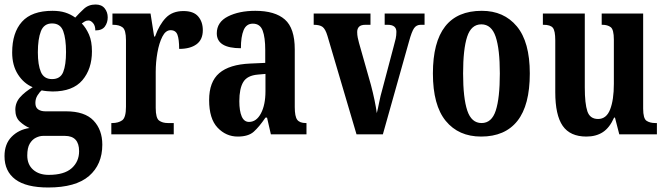

<svg xmlns="http://www.w3.org/2000/svg" viewBox="-21 -596 2957 852"><path d="M193 236Q95 236 47 200Q-1 164 -1 97Q-1 43 30.5 11Q62 -21 110 -28Q87 -38 67 -56.5Q47 -75 47 -109Q47 -141 68.5 -165Q90 -189 124 -209Q84 -226 58.5 -266Q33 -306 33 -363Q33 -451 76.5 -499.5Q120 -548 212 -548Q244 -548 268 -540.5Q292 -533 313 -518Q330 -537 351 -556.5Q372 -576 403 -576Q430 -576 443.5 -559Q457 -542 457 -519Q457 -496 444.5 -478.5Q432 -461 402 -461Q402 -482 392 -493.5Q382 -505 372 -505Q362 -505 355.5 -501Q349 -497 342 -492Q361 -472 374 -442.5Q387 -413 387 -368Q387 -290 344.5 -240Q302 -190 212 -190Q202 -190 187 -191.5Q172 -193 164 -195Q155 -188 145.5 -173Q136 -158 136 -139Q136 -119 148.5 -110.5Q161 -102 180 -102H272Q355 -102 394 -61Q433 -20 433 46Q433 134 374 185Q315 236 193 236ZM210 -245Q247 -245 259.5 -276.5Q272 -308 272 -365Q272 -424 259.5 -458Q247 -492 210 -492Q174 -492 160.5 -457.5Q147 -423 147 -364Q147 -308 160.5 -276.5Q174 -245 210 -245ZM195 180Q264 180 297 150.5Q330 121 330 75Q330 7 267 7H170Q155 7 138.5 15Q122 23 111 41.5Q100 60 100 94Q100 134 126 157Q152 180 195 180Z M473 0V-50H477Q504 -50 521 -62Q538 -74 538 -122V-418Q538 -463 523 -474.5Q508 -486 481 -486H478V-536H647L663 -434H667Q686 -487 715 -517Q744 -547 793 -547Q838 -547 858.5 -523Q879 -499 879 -462Q879 -420 851 -399.5Q823 -379 774 -379Q774 -421 766.5 -441.5Q759 -462 736 -462Q714 -462 699.5 -433.5Q685 -405 677.5 -362.5Q670 -320 670 -277V-117Q670 -72 685 -61Q700 -50 724 -50H750V0Z M1034 10Q982 10 944.5 -29.5Q907 -69 907 -152Q907 -233 952 -271.5Q997 -310 1089 -314L1156 -317V-374Q1156 -430 1144.5 -460.5Q1133 -491 1101 -491Q1072 -491 1060 -462Q1048 -433 1048 -382Q941 -382 941 -448Q941 -498 990.5 -523Q1040 -548 1112 -548Q1199 -548 1243 -509.5Q1287 -471 1287 -377V-121Q1287 -79 1298 -64.5Q1309 -50 1336 -50H1339V0H1181L1164 -74H1157Q1129 -33 1105 -11.5Q1081 10 1034 10ZM1084 -55Q1117 -55 1137 -93Q1157 -131 1157 -191V-268L1123 -265Q1076 -261 1058.5 -232Q1041 -203 1041 -147Q1041 -104 1051.5 -79.5Q1062 -55 1084 -55Z M1432 -437Q1423 -467 1410.5 -476.5Q1398 -486 1371 -486V-536H1623V-486H1601Q1581 -486 1572.5 -477.5Q1564 -469 1564 -454Q1564 -441 1566.5 -429Q1569 -417 1572 -406L1625 -219Q1634 -185 1641 -151.5Q1648 -118 1651 -94Q1656 -113 1661.5 -141.5Q1667 -170 1676 -201L1726 -390Q1732 -411 1735 -425Q1738 -439 1738 -455Q1738 -486 1699 -486H1686V-536H1863V-486H1846Q1827 -486 1816.5 -471Q1806 -456 1794 -412L1678 0H1561Z M2114 10Q2014 10 1957 -59.5Q1900 -129 1900 -270Q1900 -548 2117 -548Q2215 -548 2272.5 -479Q2330 -410 2330 -270Q2330 -129 2275 -59.5Q2220 10 2114 10ZM2116 -50Q2161 -50 2179 -105.5Q2197 -161 2197 -270Q2197 -378 2178.5 -433Q2160 -488 2115 -488Q2070 -488 2052 -433Q2034 -378 2034 -270Q2034 -161 2052.5 -105.5Q2071 -50 2116 -50Z M2581 10Q2509 10 2476 -37.5Q2443 -85 2443 -187V-417Q2443 -460 2432 -473Q2421 -486 2391 -486H2388V-536H2574V-208Q2574 -136 2585.5 -102Q2597 -68 2633 -68Q2670 -68 2686.5 -110.5Q2703 -153 2703 -224V-420Q2703 -465 2689 -475.5Q2675 -486 2652 -486H2649V-536H2833V-114Q2833 -70 2848 -60Q2863 -50 2887 -50H2894V0H2727L2708 -74H2704Q2684 -29 2654 -9.5Q2624 10 2581 10Z"/></svg>

Font: Noto Serif ExtraCondensed
Style: Bold
Weight: 700
Width: 2
Designer: Monotype Design Team
Foundry: Monotype Imaging Inc.
Version: Version 2.014; ttfautohint (v1.8.4.7-5d5b)